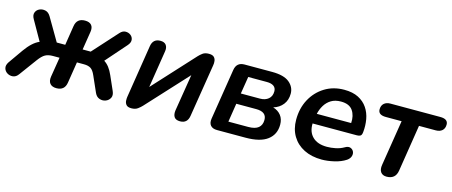

<svg xmlns="http://www.w3.org/2000/svg" viewBox="-40 -911 3138 1333"><g transform="rotate(15 1529.0 -244.5)"><path d="M377 8Q346 8 331 -9.5Q316 -27 321 -60L344 -202H296Q263 -202 241.5 -190Q220 -178 195 -144L104 -20Q87 4 64.5 6.5Q42 9 23.5 -2.5Q5 -14 -0.5 -34.5Q-6 -55 10 -79L83 -183Q132 -252 182 -273L102 -414Q87 -440 94.5 -460Q102 -480 122 -489Q142 -498 164.5 -493Q187 -488 202 -463L298 -299H359L381 -439Q390 -497 449 -497Q481 -497 495.5 -480Q510 -463 505 -431L484 -299H542L701 -475Q719 -495 740 -495.5Q761 -496 777 -484Q793 -472 795.5 -452Q798 -432 779 -410L649 -262Q669 -250 685.5 -228.5Q702 -207 715 -177L760 -75Q773 -46 762.5 -26Q752 -6 730.5 2Q709 10 686.5 2.5Q664 -5 652 -31L602 -144Q587 -179 568.5 -190.5Q550 -202 520 -202H469L445 -50Q436 8 377 8Z M916 8Q889 8 878.5 -5Q868 -18 867.5 -35Q867 -52 869 -63L929 -443Q938 -497 991 -497Q1020 -497 1032.5 -479.5Q1045 -462 1040 -433L998 -167L1267 -460Q1278 -472 1294.5 -484.5Q1311 -497 1339 -497Q1365 -497 1376 -486Q1387 -475 1389 -458.5Q1391 -442 1388 -427L1327 -47Q1318 8 1266 8Q1235 8 1223.5 -9.5Q1212 -27 1216 -57L1259 -322L990 -30Q979 -18 961.5 -5Q944 8 916 8Z M1530 0Q1498 0 1483 -17.5Q1468 -35 1473 -67L1531 -432Q1540 -489 1597 -489H1795Q1880 -489 1919.5 -456.5Q1959 -424 1959 -376Q1959 -330 1934 -298Q1909 -266 1866 -253Q1903 -242 1923.5 -215.5Q1944 -189 1944 -149Q1944 -79 1892 -39.5Q1840 0 1735 0ZM1624 -288H1761Q1799 -288 1822 -307.5Q1845 -327 1845 -362Q1845 -387 1827.5 -399.5Q1810 -412 1778 -412H1644ZM1591 -77H1733Q1783 -77 1806.5 -96.5Q1830 -116 1830 -153Q1830 -211 1755 -211H1612Z M2285 10Q2211 10 2156.5 -17.5Q2102 -45 2072 -95Q2042 -145 2042 -212Q2042 -294 2076.5 -358.5Q2111 -423 2172 -461Q2233 -499 2312 -499Q2373 -499 2414 -478Q2455 -457 2479 -421.5Q2503 -386 2511 -341Q2519 -296 2514 -249Q2512 -228 2503 -222Q2494 -216 2478 -216H2159Q2157 -155 2193 -120Q2229 -85 2296 -85Q2326 -85 2358 -91.5Q2390 -98 2416 -113Q2439 -127 2455.5 -121.5Q2472 -116 2479.5 -101Q2487 -86 2481.5 -67.5Q2476 -49 2456 -35Q2421 -12 2373 -1Q2325 10 2285 10ZM2311 -414Q2269 -414 2240.5 -396.5Q2212 -379 2194.5 -350Q2177 -321 2170 -288H2417Q2421 -342 2396 -378Q2371 -414 2311 -414Z M2750 8Q2721 8 2707.5 -11Q2694 -30 2700 -65L2752 -391H2639Q2583 -391 2583 -431Q2583 -459 2600 -474Q2617 -489 2645 -489H3004Q3060 -489 3060 -449Q3060 -421 3043 -406Q3026 -391 2997 -391H2877L2824 -55Q2814 8 2750 8Z"/></g></svg>

Font: Nunito
Style: Bold Italic
Weight: 700
Italic angle: -9°
Designer: Vernon Adams
Foundry: Vernon Adams
Version: Version 3.601; ttfautohint (v1.8.2.53-6de2)